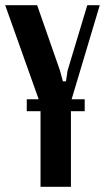

<svg xmlns="http://www.w3.org/2000/svg" viewBox="-27 -719 404 739"><path d="M204 -447 215 -406H227L233 -447L309 -699H357L246 -328V0H129V-317L-7 -699H116ZM76 -337H299V-291H76Z"/></svg>

Font: Moniqa ExtBd Paragraph
Style: Regular
Weight: 800
Designer: Rajesh Rajput
Foundry: Rajesh Rajput
Version: Version 1.000